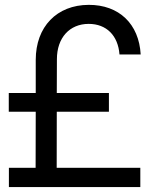

<svg xmlns="http://www.w3.org/2000/svg" viewBox="-20 -759 607 779"><path d="M125 -516.1V-381.8H15.6V-305.7H125L124.5 -78.1H16.1V0H549.3V-78.1H210L210.4 -305.7H421.9V-381.8H210.4L210.9 -519C210.9 -605.5 262.2 -662.1 339.8 -662.1C412.1 -662.1 459 -614.7 464.8 -538.1H550.8C543.9 -662.1 462.9 -739.7 339.8 -739.3C210.4 -738.8 125 -650.4 125 -516.1Z"/></svg>

Font: Guggenheim Sans Display
Style: Regular
Weight: 400
Designer: Modified by Tom Baber under direction of Pentagram Design 2023
Foundry: rsms
Version: Version 1.001;Glyphs 3.1.2 (3151)